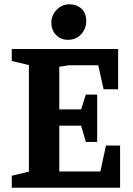

<svg xmlns="http://www.w3.org/2000/svg" viewBox="-20 -877 621 897"><path d="M297 -691Q264 -691 242 -713.5Q220 -736 220 -771Q220 -806 245 -831.5Q270 -857 305 -857Q338 -857 360.5 -836.5Q383 -816 383 -779Q383 -744 359.5 -717.5Q336 -691 297 -691ZM35 -56 115 -75V-573L35 -592V-648H532V-460H464L439 -572H301L257 -565V-366H359L381 -435H434V-214H381L359 -290H257V-76Q269 -76 281 -76Q293 -76 305 -76H449L475 -197H541V0H35Z"/></svg>

Font: Faustina VF Beta
Style: Regular
Weight: 400
Designer: Alfonso Garcia
Foundry: Omnibus-Type
Version: Version 1.006